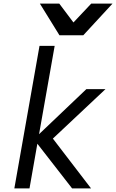

<svg xmlns="http://www.w3.org/2000/svg" viewBox="-20 -1044 644 1064"><path d="M187 -247.5 143.5 0H59.5L199 -790H283L196.5 -300.5L458.5 -550H564.5L273 -276L484.5 0H379.5ZM201 -1024H308.5L387 -919.5L485.5 -1024H603.5L441.5 -848.5H309.5Z"/></svg>

Font: JuliaMono
Style: Italic
Weight: 400
Italic angle: -9°
Monospace: yes
Designer: cormullion
Foundry: corm
Version: Version 0.057; ttfautohint (v1.8.4)